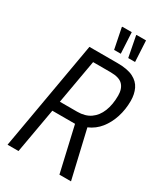

<svg xmlns="http://www.w3.org/2000/svg" viewBox="-213 -960 905 1048"><g transform="rotate(30 239.5 -435.5)"><path d="M16 0 136 -686H313Q376 -686 412 -668Q448 -650 463.5 -617.5Q479 -585 479 -543Q479 -489 463.5 -440.5Q448 -392 419 -355.5Q390 -319 346 -300L416 0H343L278 -283H135L85 0ZM146 -346H255Q305 -346 338 -369Q371 -392 388 -434.5Q405 -477 405 -534Q405 -577 382.5 -600.5Q360 -624 305 -624H195ZM261 -739 235 -868 237 -871H296L303 -739ZM350 -739 325 -868 326 -871H386L393 -739Z"/></g></svg>

Font: Archivo ExtraCondensed Light
Style: Italic
Weight: 300
Width: 2
Italic angle: -10°
Designer: Hector Gatti
Foundry: Omnibus-Type
Version: Version 2.001